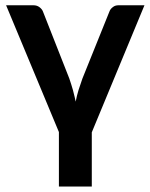

<svg xmlns="http://www.w3.org/2000/svg" viewBox="-20 -533 565 721"><path d="M522.5 -513.2 324.7 -36.1V167.5H201.2V-37.1L2.9 -513.2H105.5Q118.7 -513.2 127.9 -506.3Q137.7 -499 141.1 -490.2L240.2 -238.3Q247.6 -216.8 253.9 -194.8Q261.7 -164.6 264.2 -151.4Q268.6 -174.3 274.9 -194.8Q277.8 -204.6 289.6 -238.3L391.1 -490.2Q394.5 -499.5 403.8 -506.3Q412.1 -513.2 424.8 -513.2Z"/></svg>

Font: Lato-SemiBold
Style: Bold
Weight: 500
Designer: Lukasz Dziedzic with Adam Twardoch and Botio Nikoltchev
Foundry: tyPoland Lukasz Dziedzic
Version: ""